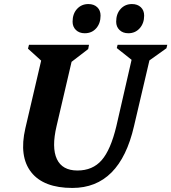

<svg xmlns="http://www.w3.org/2000/svg" viewBox="-20 -911 845 947"><path d="M105 -278 183 -612 118 -671 123 -690H419L415 -669L333 -606L259 -289Q234 -183 260.5 -126.5Q287 -70 362 -70Q437 -70 481.5 -121Q526 -172 554 -289L629 -616L556 -674L560 -690H805L801 -673L717 -613L641 -289Q571 16 337 16Q195 16 134 -61.5Q73 -139 105 -278ZM398 -747Q371 -747 354.5 -763Q338 -779 338 -804Q338 -843 360 -867Q382 -891 416 -891Q443 -891 459.5 -875.5Q476 -860 476 -834Q476 -796 454.5 -771.5Q433 -747 398 -747ZM613 -747Q586 -747 569.5 -763Q553 -779 553 -804Q553 -843 575 -867Q597 -891 631 -891Q658 -891 674.5 -875.5Q691 -860 691 -834Q691 -796 669 -771.5Q647 -747 613 -747Z"/></svg>

Font: Platypi SemiBold
Style: Italic
Weight: 600
Italic angle: -13°
Designer: David Sargent
Foundry: Bolt Cutter Type
Version: Version 1.200; ttfautohint (v1.8.4.7-5d5b)